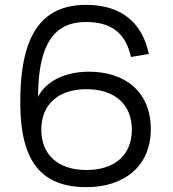

<svg xmlns="http://www.w3.org/2000/svg" viewBox="-20 -755 711 790"><path d="M336 15C490 15 600.5 -70.5 600.5 -223.5C600.5 -376.5 496 -460 346 -460C251 -460 170 -423 136.5 -356.5L137 -379.5C141.5 -574 204 -664.5 332.5 -664.5C438.5 -664.5 496 -620 519 -520.5L592.5 -533C564.5 -665.5 475.5 -735 334.5 -735C146.5 -735 61 -604.5 63.5 -324.5C65.5 -90.5 150 15 336 15ZM336 -55.5C218.5 -55.5 150 -118.5 150 -221.5C150 -324.5 219 -388 336 -388C453 -388 522.5 -324.5 522.5 -221.5C522.5 -118.5 453.5 -55.5 336 -55.5Z"/></svg>

Font: Vela Sans
Style: Regular
Weight: 400
Designer: Principal design: Mikhail Sharanda - project Manrope.
Design modification: Ravid Balaliev
Foundry: Mikhail Sharanda
Version: Version 1.001